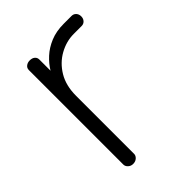

<svg xmlns="http://www.w3.org/2000/svg" viewBox="-151 -549 619 619"><g transform="rotate(-45 159.0 -239.0)"><path d="M89 0Q79 0 72 -6.5Q65 -13 65 -21V-452Q65 -461 72 -466.5Q79 -472 89 -472Q100 -472 106.5 -466.5Q113 -461 113 -452V-401Q125 -421 144 -438.5Q163 -456 189.5 -467Q216 -478 250 -478H286Q295 -478 301 -471.5Q307 -465 307 -455Q307 -445 301 -438.5Q295 -432 286 -432H250Q216 -432 184.5 -414.5Q153 -397 133.5 -364.5Q114 -332 114 -286V-21Q114 -13 107 -6.5Q100 0 89 0Z"/></g></svg>

Font: Dosis Light
Style: Regular
Weight: 300
Designer: EdgarTolentino, PabloImpallari, IginoMarini
Foundry: EdgarTolentino, PabloImpallari, IginoMarini
Version: Version 3.001; ttfautohint (v1.8.2)